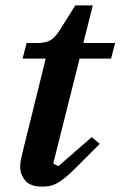

<svg xmlns="http://www.w3.org/2000/svg" viewBox="-20 -682 448 714"><path d="M137 12Q92 12 73.5 -11Q55 -34 55 -62Q55 -75 58 -90Q61 -105 64 -116L150 -464H64L79 -522H117Q151 -522 168.5 -533Q186 -544 203 -571L260 -662H325L290 -522H408L393 -464H276L178 -74L197 -64L321 -172L351 -147L262 -58Q240 -36 223 -22Q206 -8 192 -0.5Q178 7 164.5 9.5Q151 12 137 12Z"/></svg>

Font: IBM Plex Serif SemiBold
Style: Italic
Weight: 600
Italic angle: -14°
Designer: Mike Abbink, Paul van der Laan, Pieter van Rosmalen
Foundry: Bold Monday
Version: Version 2.5